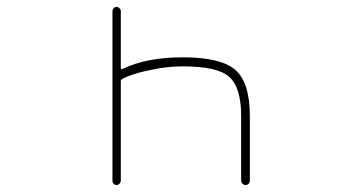

<svg xmlns="http://www.w3.org/2000/svg" viewBox="-20 -564 1040 561"><path d="M684.6 -36.1V-225.6Q684.6 -308.6 649.4 -339.8Q615.2 -370.1 513.7 -370.1Q465.8 -370.1 414.1 -358.4Q363.3 -347.7 336.9 -333Q333 -331.1 333 -327.1V-36.1Q333 -31.2 329.1 -27.3Q325.2 -23.4 320.3 -23.4Q315.4 -23.4 312 -27.3Q308.6 -31.2 308.6 -36.1V-531.2Q308.6 -536.1 312 -540Q315.4 -543.9 320.3 -543.9Q325.2 -543.9 329.1 -540Q333 -536.1 333 -531.2V-364.3Q333 -360.4 336.9 -362.3L339.8 -363.3Q409.2 -396.5 513.7 -396.5Q626 -396.5 668 -359.4Q710 -322.3 710 -225.6V-36.1Q710 -31.2 706.5 -27.3Q703.1 -23.4 697.8 -23.4Q692.4 -23.4 688.5 -27.3Q684.6 -31.2 684.6 -36.1Z"/></svg>

Font: Rounded-X Mgen+ 1mn thin
Style: Regular
Weight: 100
Designer: [Source Han Sans]
Ryoko NISHIZUKA  (kana & ideographs); Paul D. Hunt (Latin, Greek & Cyrillic); Wenlong ZHANG  (bopomofo
Version: Version 1.059.20150602